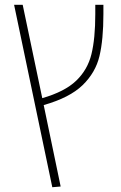

<svg xmlns="http://www.w3.org/2000/svg" viewBox="-20 -580 507 804"><path d="M413 -560V-521Q413 -414 396.5 -345Q380 -276 326 -223.5Q272 -171 163 -140L234 201L199 204L39 -560H75L157 -169Q251 -196 299 -242Q347 -288 363 -353.5Q379 -419 379 -521V-560Z"/></svg>

Font: FiraGO UltraLight
Style: Regular
Weight: 200
Designer: bBox Type
Foundry: bBox Type GmbH
Version: Version 1.001